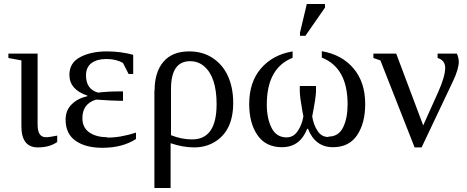

<svg xmlns="http://www.w3.org/2000/svg" viewBox="-20 -727 2337 960"><path d="M169 10Q87 10 87 -96V-425L22 -437V-459H168V-104Q168 -41 209 -41Q229 -41 266 -49V-17Q228 10 169 10Z M516 -41V-39Q584 -39 660 -64V-32Q592 12 492 12Q408 12 358 -23Q308 -58 308 -129Q308 -176 339 -206Q370 -236 417 -246V-249Q327 -279 327 -353Q327 -413 381 -441.5Q435 -470 515 -470Q583 -470 646 -453V-357H623L595 -412Q561 -432 512 -432Q465 -432 437.5 -411.5Q410 -391 410 -350Q410 -281 470 -264Q521 -270 580 -270H595V-223H580Q547 -223 461 -229Q392 -209 392 -136Q392 -89 426.5 -65Q461 -41 516 -41Z M752 -274 753 -275Q753 -366 797 -418Q841 -470 926 -470Q994 -470 1044 -436.5Q1094 -403 1119 -348Q1146 -290 1146 -212Q1146 -73 1053 -17Q1008 10 951 10Q894 10 833 -11V213H752ZM940 -30H941Q1063 -30 1063 -206Q1063 -343 1000 -396Q971 -421 930 -421Q835 -421 835 -282V-51Q888 -30 940 -30Z M1622 -42V-44Q1673 -44 1695.5 -90Q1718 -136 1718 -206Q1718 -388 1589 -439V-471Q1689 -454 1747.5 -385Q1806 -316 1806 -207Q1806 -111 1765.5 -51Q1725 9 1645 9Q1556 9 1520 -83H1516Q1480 9 1390 9Q1309 9 1267.5 -51Q1226 -111 1226 -207Q1226 -316 1284.5 -384.5Q1343 -453 1443 -470V-438Q1314 -387 1314 -204Q1314 -135 1338 -87.5Q1362 -40 1413 -40Q1447 -40 1468.5 -71.5Q1490 -103 1497 -145L1492 -171Q1479 -243 1479 -271V-297H1560V-271Q1560 -241 1541 -145Q1548 -102 1568 -72Q1588 -42 1622 -42ZM1480 -548V-564L1514 -707H1605V-689L1507 -548Z M2206 -388V-387Q2206 -426 2168 -437V-459H2264Q2272 -444 2274 -420Q2274 -382 2245 -321L2088 10H2053L1882 -425L1847 -437V-459H1961L2096 -100L2172 -269Q2206 -346 2206 -388Z"/></svg>

Font: Libra Serif Modern
Style: Regular
Weight: 400
Designer: Stefan Peev, Context Ltd
Foundry: Stefan Peev, Context Ltd
Version: Version 1.000